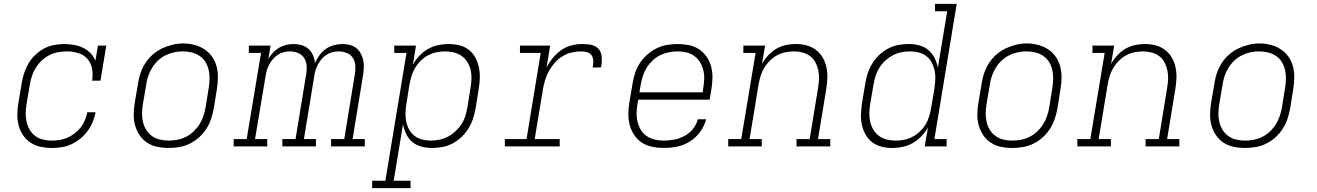

<svg xmlns="http://www.w3.org/2000/svg" viewBox="-20 -755 6790 990"><path d="M247 8Q218 8 189.5 2Q161 -4 137.5 -19.5Q114 -35 98.5 -58.5Q83 -82 76 -109Q69 -136 69.5 -166Q70 -196 75 -226L92 -326Q96 -352 104.5 -378Q113 -404 127 -428Q141 -452 162 -472Q183 -492 207.5 -505Q232 -518 259 -523Q286 -528 312 -528Q337 -528 362 -523.5Q387 -519 408.5 -508.5Q430 -498 446.5 -481Q463 -464 472 -442L485 -520H528L498 -339H455Q460 -369 455 -399Q450 -429 431.5 -450.5Q413 -472 384.5 -481Q356 -490 326 -490Q303 -490 280 -486Q257 -482 235.5 -471Q214 -460 196 -443.5Q178 -427 165 -406.5Q152 -386 145 -364Q138 -342 134 -319L117 -219Q113 -196 112.5 -172.5Q112 -149 117 -127Q122 -105 133 -86Q144 -67 161.5 -54Q179 -41 201.5 -35.5Q224 -30 247 -30Q268 -30 288.5 -33.5Q309 -37 328.5 -45.5Q348 -54 366 -68Q384 -82 397 -99Q410 -116 418 -136Q426 -156 430 -176H473Q468 -151 458 -126.5Q448 -102 432 -80Q416 -58 394.5 -40.5Q373 -23 348.5 -11.5Q324 0 298.5 4Q273 8 247 8Z M848 8Q819 8 790.5 2Q762 -4 738.5 -19.5Q715 -35 699.5 -58.5Q684 -82 676.5 -109Q669 -136 669.5 -166Q670 -196 675 -226L692 -326Q696 -353 705 -379.5Q714 -406 730 -430.5Q746 -455 768.5 -474.5Q791 -494 817 -506Q843 -518 870 -524.5Q897 -531 925 -531Q954 -531 982.5 -523.5Q1011 -516 1034.5 -500.5Q1058 -485 1074 -462Q1090 -439 1097 -411.5Q1104 -384 1103.5 -354Q1103 -324 1098 -294L1082 -194Q1077 -167 1068 -140.5Q1059 -114 1043 -89.5Q1027 -65 1005 -45.5Q983 -26 957 -13.5Q931 -1 903 3.5Q875 8 848 8ZM849 -30Q872 -30 895 -34.5Q918 -39 939 -49.5Q960 -60 978 -77Q996 -94 1008.5 -114Q1021 -134 1028.5 -156Q1036 -178 1040 -201L1056 -301Q1060 -324 1060.5 -348Q1061 -372 1056 -394Q1051 -416 1039.5 -435Q1028 -454 1009.5 -466.5Q991 -479 968.5 -484.5Q946 -490 922 -490Q899 -490 876.5 -485Q854 -480 833 -469.5Q812 -459 794.5 -442.5Q777 -426 764.5 -405.5Q752 -385 744.5 -363.5Q737 -342 734 -319L717 -219Q713 -196 712.5 -172.5Q712 -149 717 -127Q722 -105 733.5 -86Q745 -67 763 -54Q781 -41 803.5 -35.5Q826 -30 849 -30Z M1185 0V-38H1252L1326 -482H1263V-520H1375L1364 -451Q1374 -469 1388 -484Q1402 -499 1419.5 -509Q1437 -519 1456 -523.5Q1475 -528 1494 -528Q1516 -528 1536 -522Q1556 -516 1571 -502.5Q1586 -489 1594 -470Q1602 -451 1604 -430Q1613 -451 1627 -470Q1641 -489 1660 -502.5Q1679 -516 1701.5 -522Q1724 -528 1745 -528Q1765 -528 1784 -523Q1803 -518 1817 -507Q1831 -496 1840 -479.5Q1849 -463 1853 -444.5Q1857 -426 1856 -406.5Q1855 -387 1852 -367L1798 -38H1861V0H1687V-38H1755L1810 -374Q1814 -396 1812 -418Q1810 -440 1799 -457Q1788 -474 1768 -482Q1748 -490 1726 -490Q1710 -490 1694 -486Q1678 -482 1663.5 -472.5Q1649 -463 1638 -450Q1627 -437 1619 -422Q1611 -407 1606.5 -391.5Q1602 -376 1600 -360L1547 -38H1609V0H1436V-38H1504L1559 -374Q1563 -396 1561 -418Q1559 -440 1547.5 -457Q1536 -474 1516.5 -482Q1497 -490 1475 -490Q1459 -490 1443 -486Q1427 -482 1412.5 -472.5Q1398 -463 1387 -450Q1376 -437 1368 -422Q1360 -407 1355.5 -391.5Q1351 -376 1349 -360L1295 -38H1358V0Z M1899 215V177H1967L2076 -482H2013V-520H2125L2109 -422Q2123 -447 2143 -468Q2163 -489 2188 -503Q2213 -517 2240 -522.5Q2267 -528 2294 -528Q2294 -528 2294 -528Q2294 -528 2294 -528Q2323 -528 2350 -521Q2377 -514 2398 -497.5Q2419 -481 2431.5 -457Q2444 -433 2449.5 -406.5Q2455 -380 2454 -351.5Q2453 -323 2448 -294L2432 -194Q2427 -168 2418.5 -142Q2410 -116 2395 -92Q2380 -68 2359 -48Q2338 -28 2313 -15Q2288 -2 2261.5 3Q2235 8 2208 8Q2180 8 2153 1Q2126 -6 2106 -23Q2086 -40 2074.5 -64Q2063 -88 2058 -114L2010 177H2097V215ZM2200 -30Q2223 -30 2245.5 -34.5Q2268 -39 2289 -50Q2310 -61 2328 -77.5Q2346 -94 2359 -114Q2372 -134 2379 -156Q2386 -178 2390 -201L2406 -301Q2410 -324 2411 -347.5Q2412 -371 2407 -393Q2402 -415 2390.5 -434Q2379 -453 2361 -466Q2343 -479 2320.5 -484.5Q2298 -490 2275 -490Q2253 -490 2231 -485.5Q2209 -481 2188.5 -470.5Q2168 -460 2151 -443.5Q2134 -427 2122 -407.5Q2110 -388 2103 -366.5Q2096 -345 2092 -323L2076 -223Q2072 -200 2071 -176.5Q2070 -153 2074 -131Q2078 -109 2088.5 -89Q2099 -69 2116 -55.5Q2133 -42 2155 -36Q2177 -30 2200 -30Z M2583 0V-38H2695L2768 -482H2661V-520H2817L2798 -406Q2811 -432 2830 -455.5Q2849 -479 2873 -496Q2897 -513 2925 -520.5Q2953 -528 2981 -528Q2997 -528 3013.5 -526.5Q3030 -525 3044.5 -518.5Q3059 -512 3068.5 -500Q3078 -488 3081 -472.5Q3084 -457 3083 -440Q3082 -423 3079 -407H3036Q3039 -423 3039 -439.5Q3039 -456 3031 -469Q3023 -482 3007 -486Q2991 -490 2975 -490Q2950 -490 2925.5 -484Q2901 -478 2879 -464Q2857 -450 2839.5 -430Q2822 -410 2809.5 -387Q2797 -364 2790 -340Q2783 -316 2779 -291L2737 -38H2866V0Z M3402 8Q3372 8 3343 2Q3314 -4 3290.5 -19Q3267 -34 3251 -57.5Q3235 -81 3227.5 -108.5Q3220 -136 3220 -166Q3220 -196 3225 -226L3242 -326Q3246 -353 3255 -379.5Q3264 -406 3280 -430.5Q3296 -455 3318.5 -474.5Q3341 -494 3367 -506.5Q3393 -519 3420.5 -523.5Q3448 -528 3475 -528Q3505 -528 3533.5 -522Q3562 -516 3585 -500.5Q3608 -485 3624 -461.5Q3640 -438 3647 -411Q3654 -384 3653.5 -354Q3653 -324 3648 -294L3639 -241H3271L3267 -219Q3263 -196 3262.5 -172Q3262 -148 3267.5 -126Q3273 -104 3284.5 -85Q3296 -66 3314.5 -53.5Q3333 -41 3355.5 -35.5Q3378 -30 3402 -30Q3429 -30 3456 -35Q3483 -40 3508.5 -53.5Q3534 -67 3552.5 -89.5Q3571 -112 3578 -140H3621Q3612 -105 3590 -75Q3568 -45 3537 -25.5Q3506 -6 3471 1Q3436 8 3402 8ZM3603 -279 3606 -301Q3610 -324 3611 -347.5Q3612 -371 3606.5 -393Q3601 -415 3589.5 -434Q3578 -453 3560.5 -466Q3543 -479 3520.5 -484.5Q3498 -490 3474 -490Q3451 -490 3428.5 -485.5Q3406 -481 3384.5 -470.5Q3363 -460 3345 -443Q3327 -426 3314.5 -406Q3302 -386 3295 -364Q3288 -342 3284 -319L3277 -279Z M3735 0V-38H3802L3876 -482H3813V-520H3925L3909 -425Q3922 -449 3941 -469.5Q3960 -490 3983 -503.5Q4006 -517 4032 -522.5Q4058 -528 4084 -528Q4112 -528 4139 -521Q4166 -514 4187.5 -497.5Q4209 -481 4222.5 -457.5Q4236 -434 4241.5 -407Q4247 -380 4246 -351.5Q4245 -323 4240 -294L4198 -38H4261V0H4087V-38H4155L4198 -301Q4202 -324 4203 -347Q4204 -370 4199.5 -391.5Q4195 -413 4185 -432.5Q4175 -452 4158 -465Q4141 -478 4119 -484Q4097 -490 4074 -490Q4052 -490 4030 -485.5Q4008 -481 3988 -470.5Q3968 -460 3951 -443.5Q3934 -427 3922 -407.5Q3910 -388 3903 -366.5Q3896 -345 3892 -323L3845 -38H3908V0Z M4579 8Q4551 8 4524 1Q4497 -6 4476 -22.5Q4455 -39 4442 -63Q4429 -87 4423.5 -113.5Q4418 -140 4419.5 -168.5Q4421 -197 4425 -226L4442 -326Q4446 -352 4454.5 -378Q4463 -404 4478 -428Q4493 -452 4514 -472Q4535 -492 4560 -505Q4585 -518 4612 -523Q4639 -528 4666 -528Q4694 -528 4720.5 -521Q4747 -514 4767 -497Q4787 -480 4799 -456Q4811 -432 4816 -406L4864 -697H4801V-735H4913L4798 -38H4861V0H4748L4765 -98Q4751 -73 4730.5 -52Q4710 -31 4685.5 -17Q4661 -3 4633.5 2.5Q4606 8 4579 8Q4579 8 4579 8Q4579 8 4579 8ZM4599 -30Q4620 -30 4642.5 -34.5Q4665 -39 4685 -49.5Q4705 -60 4722.5 -76.5Q4740 -93 4752 -112.5Q4764 -132 4770.5 -153.5Q4777 -175 4781 -197L4798 -297Q4801 -320 4802.5 -343.5Q4804 -367 4799.5 -389Q4795 -411 4785 -431Q4775 -451 4758 -464.5Q4741 -478 4719 -484Q4697 -490 4673 -490Q4650 -490 4627.5 -485.5Q4605 -481 4584 -470Q4563 -459 4545 -442.5Q4527 -426 4514.5 -406Q4502 -386 4495 -364Q4488 -342 4484 -319L4467 -219Q4463 -196 4462.5 -172.5Q4462 -149 4467 -127Q4472 -105 4483.5 -86Q4495 -67 4512.5 -54Q4530 -41 4552.5 -35.5Q4575 -30 4599 -30Z M5198 8Q5169 8 5140.5 2Q5112 -4 5088.5 -19.5Q5065 -35 5049.5 -58.5Q5034 -82 5026.5 -109Q5019 -136 5019.5 -166Q5020 -196 5025 -226L5042 -326Q5046 -353 5055 -379.5Q5064 -406 5080 -430.5Q5096 -455 5118.5 -474.5Q5141 -494 5167 -506Q5193 -518 5220 -524.5Q5247 -531 5275 -531Q5304 -531 5332.5 -523.5Q5361 -516 5384.5 -500.5Q5408 -485 5424 -462Q5440 -439 5447 -411.5Q5454 -384 5453.5 -354Q5453 -324 5448 -294L5432 -194Q5427 -167 5418 -140.5Q5409 -114 5393 -89.5Q5377 -65 5355 -45.5Q5333 -26 5307 -13.5Q5281 -1 5253 3.5Q5225 8 5198 8ZM5199 -30Q5222 -30 5245 -34.5Q5268 -39 5289 -49.5Q5310 -60 5328 -77Q5346 -94 5358.5 -114Q5371 -134 5378.5 -156Q5386 -178 5390 -201L5406 -301Q5410 -324 5410.5 -348Q5411 -372 5406 -394Q5401 -416 5389.5 -435Q5378 -454 5359.5 -466.5Q5341 -479 5318.5 -484.5Q5296 -490 5272 -490Q5249 -490 5226.5 -485Q5204 -480 5183 -469.5Q5162 -459 5144.5 -442.5Q5127 -426 5114.5 -405.5Q5102 -385 5094.5 -363.5Q5087 -342 5084 -319L5067 -219Q5063 -196 5062.5 -172.5Q5062 -149 5067 -127Q5072 -105 5083.5 -86Q5095 -67 5113 -54Q5131 -41 5153.5 -35.5Q5176 -30 5199 -30Z M5535 0V-38H5602L5676 -482H5613V-520H5725L5709 -425Q5722 -449 5741 -469.5Q5760 -490 5783 -503.5Q5806 -517 5832 -522.5Q5858 -528 5884 -528Q5912 -528 5939 -521Q5966 -514 5987.5 -497.5Q6009 -481 6022.5 -457.5Q6036 -434 6041.5 -407Q6047 -380 6046 -351.5Q6045 -323 6040 -294L5998 -38H6061V0H5887V-38H5955L5998 -301Q6002 -324 6003 -347Q6004 -370 5999.5 -391.5Q5995 -413 5985 -432.5Q5975 -452 5958 -465Q5941 -478 5919 -484Q5897 -490 5874 -490Q5852 -490 5830 -485.5Q5808 -481 5788 -470.5Q5768 -460 5751 -443.5Q5734 -427 5722 -407.5Q5710 -388 5703 -366.5Q5696 -345 5692 -323L5645 -38H5708V0Z M6398 8Q6369 8 6340.5 2Q6312 -4 6288.5 -19.5Q6265 -35 6249.5 -58.5Q6234 -82 6226.5 -109Q6219 -136 6219.5 -166Q6220 -196 6225 -226L6242 -326Q6246 -353 6255 -379.5Q6264 -406 6280 -430.5Q6296 -455 6318.5 -474.5Q6341 -494 6367 -506Q6393 -518 6420 -524.5Q6447 -531 6475 -531Q6504 -531 6532.5 -523.5Q6561 -516 6584.5 -500.5Q6608 -485 6624 -462Q6640 -439 6647 -411.5Q6654 -384 6653.5 -354Q6653 -324 6648 -294L6632 -194Q6627 -167 6618 -140.5Q6609 -114 6593 -89.5Q6577 -65 6555 -45.5Q6533 -26 6507 -13.5Q6481 -1 6453 3.5Q6425 8 6398 8ZM6399 -30Q6422 -30 6445 -34.5Q6468 -39 6489 -49.5Q6510 -60 6528 -77Q6546 -94 6558.5 -114Q6571 -134 6578.5 -156Q6586 -178 6590 -201L6606 -301Q6610 -324 6610.5 -348Q6611 -372 6606 -394Q6601 -416 6589.5 -435Q6578 -454 6559.5 -466.5Q6541 -479 6518.5 -484.5Q6496 -490 6472 -490Q6449 -490 6426.5 -485Q6404 -480 6383 -469.5Q6362 -459 6344.5 -442.5Q6327 -426 6314.5 -405.5Q6302 -385 6294.5 -363.5Q6287 -342 6284 -319L6267 -219Q6263 -196 6262.5 -172.5Q6262 -149 6267 -127Q6272 -105 6283.5 -86Q6295 -67 6313 -54Q6331 -41 6353.5 -35.5Q6376 -30 6399 -30Z"/></svg>

Font: Iosevka Etoile XLtObl
Style: Regular
Weight: 200
Italic angle: -9°
Designer: Belleve Invis
Foundry: Belleve Invis
Version: Version 15.5.2; ttfautohint (v1.8.4)